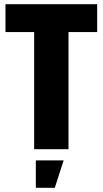

<svg xmlns="http://www.w3.org/2000/svg" viewBox="-20 -708 488 911"><path d="M6 -688V-556H142V0H305V-556H441V-688ZM150 183H240L282 53H150Z"/></svg>

Font: Secuela Black
Style: Regular
Weight: 900
Designer: Fernando Haro
Foundry: deFharo
Version: Version 1.704